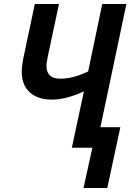

<svg xmlns="http://www.w3.org/2000/svg" viewBox="-20 -734 675 954"><path d="M395 200H513L578 -102H479L608 -714H488L418 -379C373 -358 329 -343 280 -343C234 -343 211 -364 211 -406C211 -420 214 -435 218 -456L273 -714H153L96 -445C91 -420 88 -397 88 -378C88 -284 150 -239 238 -239C294 -239 351 -259 397 -280L337 0H439Z"/></svg>

Font: Noto Sans SemiCondensed SemiBold
Style: Italic
Weight: 600
Width: 4
Italic angle: -12°
Designer: Monotype Design Team
Foundry: Monotype Imaging Inc.
Version: Version 2.013